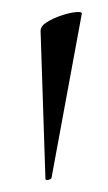

<svg xmlns="http://www.w3.org/2000/svg" viewBox="-20 -660 178 317"><path d="M55 -365 47 -609Q47 -617 57.5 -623.5Q68 -630 81.5 -634.5Q95 -639 105.5 -640Q116 -641 115 -637L65 -366Q64 -364 59.5 -363Q55 -362 55 -365Z"/></svg>

Font: Cormorant Garamond Light Light
Style: Regular
Weight: 300
Version: Version 4.001